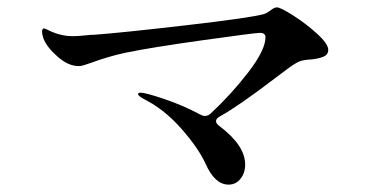

<svg xmlns="http://www.w3.org/2000/svg" viewBox="-20 -600 1040 520"><path d="M869 -465Q869 -452 856 -446.5Q843 -441 823 -439Q803 -438 792 -434Q781 -430 758 -413L726 -389Q625 -312 576 -285Q565 -279 565 -272Q565 -265 575 -258Q644 -206 644 -154Q644 -132 631.5 -116Q619 -100 599 -100Q562 -100 537 -156Q518 -198 472 -250.5Q426 -303 373 -330Q354 -340 354 -345Q354 -349 361 -349Q374 -349 424.5 -332Q475 -315 522 -290Q529 -286 535 -286Q544 -286 551 -293Q607 -345 653 -405Q699 -465 699 -499Q699 -511 684 -511Q671 -511 528.5 -491Q386 -471 319 -457Q273 -447 227 -430Q223 -429 212 -425Q201 -421 193 -421Q165 -421 136 -446.5Q107 -472 98 -495Q94 -506 94 -514Q94 -523 99 -523Q102 -523 120 -514Q148 -502 177 -502Q189 -502 209 -504Q227 -506 237 -506Q306 -511 483.5 -531.5Q661 -552 695 -562Q704 -565 713.5 -572.5Q723 -580 730 -580Q740 -580 775 -557.5Q810 -535 839.5 -508Q869 -481 869 -465Z"/></svg>

Font: Shippori Mincho B1 Medium
Style: Regular
Weight: 500
Designer: FONTDASU
Foundry: FONTDASU / Google Inc. / but / Adobe
Version: Version 3.110; ttfautohint (v1.8.3)